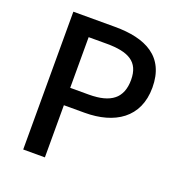

<svg xmlns="http://www.w3.org/2000/svg" viewBox="-132 -851 911 965"><g transform="rotate(20 323.5 -368.5)"><path d="M97 0H213V-279H324C484 -279 601 -353 601 -514C601 -680 484 -737 320 -737H97ZM213 -372V-643H309C426 -643 487 -611 487 -514C487 -417 431 -372 313 -372Z"/></g></svg>

Font: Noto Sans JP Medium
Style: Regular
Weight: 500
Designer: Ryoko NISHIZUKA  (kana, bopomofo & ideographs); Paul D. Hunt (Latin, Greek & Cyrillic); Sandoll Communications , Soo-you
Foundry: Adobe
Version: Version 2.002;hotconv 1.0.116;makeotfexe 2.5.65601